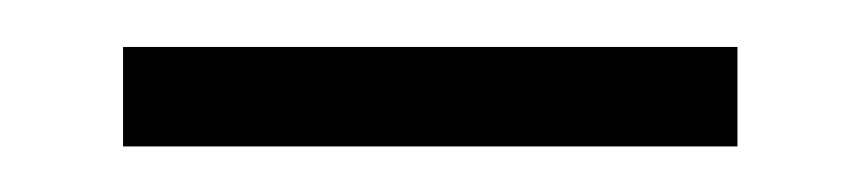

<svg xmlns="http://www.w3.org/2000/svg" viewBox="-20 -701 372 83"><path d="M298.8 -637.7H33.2V-680.7H298.8Z"/></svg>

Font: Pretendard JP ExtraLight
Style: Regular
Weight: 200
Designer: Base glyphs from Inter by Rasmus Andersson; Hangeul glyphs from Noto Sans CJK(Source Han Sans) by Jang Soo-young and Kan
Foundry: Kil Hyung-jin
Version: Version 1.309